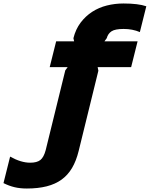

<svg xmlns="http://www.w3.org/2000/svg" viewBox="-211 -866 859 1101"><path d="M240 0Q226 57 202 97.5Q178 138 142 164Q106 190 56.5 202.5Q7 215 -57 215Q-96 215 -127.5 207.5Q-159 200 -191 184L-153 32Q-91 67 -38 67Q1 67 20.5 51.5Q40 36 51 -5L163 -461V-462L177 -481H74L111 -629H214L210 -647Q223 -699 251.5 -736.5Q280 -774 318 -798.5Q356 -823 402 -834.5Q448 -846 497 -846Q539 -846 572 -842Q605 -838 628 -830L591 -682Q549 -700 498 -700Q449 -700 428.5 -686.5Q408 -673 401 -647L388 -629H578L541 -481H349L353 -461V-460Z"/></svg>

Font: TypoPRO Sinkin Sans
Style: 800 Black Italic
Weight: 900
Italic angle: -112°
Designer: Keith Bates
Foundry: K-Type
Version: Sinkin Sans (version 1.0)  by Keith Bates   •   © 2014   www